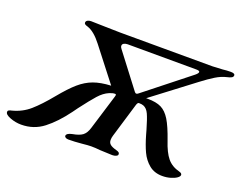

<svg xmlns="http://www.w3.org/2000/svg" viewBox="-177 -851 1329 1065"><g transform="rotate(20 487.5 -318.5)"><path d="M1045 -643Q1045 -634 1036.5 -629Q1028 -624 1010 -620Q979 -613 947 -593.5Q915 -574 873 -542L629 -357H638Q689 -357 719 -342Q749 -327 772 -289.5Q795 -252 821 -177Q842 -113 868.5 -81Q895 -49 942 -37Q957 -33 957 -23Q957 -14 943.5 -4.5Q930 5 907.5 11.5Q885 18 860 18Q813 18 781.5 -8Q750 -34 732 -72.5Q714 -111 698 -167L691 -192Q674 -251 661.5 -278.5Q649 -306 628 -314Q618 -318 601 -318Q593 -318 588 -301L527 -98Q523 -85 523 -72Q523 -56 534 -46.5Q545 -37 571 -30Q583 -27 588 -22.5Q593 -18 592 -10Q591 -4 581.5 0Q572 4 560 4Q549 4 486 1Q460 -2 434 -2Q417 -2 379 2Q337 6 302 6Q291 6 284.5 1.5Q278 -3 279 -9Q280 -23 312 -30Q352 -37 370.5 -51Q389 -65 399 -97L463 -306L465 -315Q465 -321 459 -321Q444 -321 426 -313Q395 -300 367 -268.5Q339 -237 292 -175L271 -146Q215 -70 158 -26Q101 18 27 18Q-6 18 -38 6Q-70 -6 -70 -22Q-70 -29 -65.5 -31.5Q-61 -34 -56.5 -35.5Q-52 -37 -50 -37Q10 -52 54 -90.5Q98 -129 152 -195Q203 -257 240.5 -289.5Q278 -322 320 -337.5Q362 -353 423 -356L273 -549Q230 -605 189 -619Q178 -622 172.5 -625.5Q167 -629 167 -635Q167 -644 175.5 -649Q184 -654 196 -654L277 -652L369 -650L914 -649Q922 -649 973 -652Q997 -655 1020 -655Q1045 -655 1045 -643ZM856 -594Q856 -602 835 -602L431 -603Q418 -603 409 -598Q400 -593 400 -584Q400 -575 407 -567L558 -369Q563 -362 569 -362Q574 -362 581 -368L840 -573Q856 -586 856 -594Z"/></g></svg>

Font: EB Garamond SemiBold
Style: Italic
Weight: 600
Italic angle: -17.2°
Designer: Georg Duffner and Octavio Pardo
Foundry: Georg Duffner
Version: Version 1.000